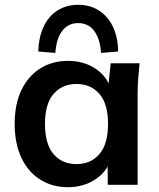

<svg xmlns="http://www.w3.org/2000/svg" viewBox="-20 -768 660 798"><path d="M263 10Q197 10 147 -21.5Q97 -53 69 -112Q41 -171 41 -253Q41 -335 69 -393.5Q97 -452 147 -483.5Q197 -515 263 -515Q327 -515 375.5 -483.5Q424 -452 440 -399H429L440 -505H560Q557 -474 554.5 -442Q552 -410 552 -379V0H428L427 -104H439Q423 -52 374 -21Q325 10 263 10ZM298 -86Q357 -86 393 -127.5Q429 -169 429 -253Q429 -337 393 -378Q357 -419 298 -419Q239 -419 203 -378Q167 -337 167 -253Q167 -169 202.5 -127.5Q238 -86 298 -86ZM210 -548 139 -554Q141 -614 161.5 -657.5Q182 -701 219 -724.5Q256 -748 305 -748Q354 -748 391 -724.5Q428 -701 449 -657.5Q470 -614 471 -554L400 -548Q396 -607 371.5 -639.5Q347 -672 305 -672Q263 -672 238.5 -639.5Q214 -607 210 -548Z"/></svg>

Font: Mulish ExtraLight
Style: Bold
Weight: 700
Version: Version 3.603